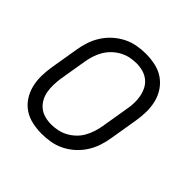

<svg xmlns="http://www.w3.org/2000/svg" viewBox="-145 -655 789 789"><g transform="rotate(45 250.0 -260.0)"><path d="M201 8Q173 8 145.5 2Q118 -4 96 -19Q74 -34 59.5 -56.5Q45 -79 38.5 -105.5Q32 -132 32.5 -160.5Q33 -189 38 -218L58 -338Q62 -363 70 -387.5Q78 -412 92.5 -435Q107 -458 127.5 -476.5Q148 -495 172 -507Q196 -519 221.5 -523.5Q247 -528 272 -528Q300 -528 327.5 -522Q355 -516 377 -501Q399 -486 414 -463.5Q429 -441 435.5 -414.5Q442 -388 441.5 -359.5Q441 -331 436 -302L416 -182Q412 -157 404 -132.5Q396 -108 381.5 -85Q367 -62 346.5 -43.5Q326 -25 302 -13Q278 -1 252 3.5Q226 8 201 8ZM201 -47Q220 -47 239 -51Q258 -55 275.5 -64.5Q293 -74 307.5 -88Q322 -102 331.5 -119Q341 -136 347 -154.5Q353 -173 356 -191L376 -311Q380 -331 380.5 -350.5Q381 -370 377.5 -388.5Q374 -407 365.5 -423.5Q357 -440 342.5 -451.5Q328 -463 309.5 -468Q291 -473 272 -473Q253 -473 234.5 -469Q216 -465 198.5 -455.5Q181 -446 166.5 -432Q152 -418 142 -401Q132 -384 126 -365.5Q120 -347 117 -329L97 -209Q94 -189 93.5 -169.5Q93 -150 96 -131.5Q99 -113 108 -96.5Q117 -80 131 -68.5Q145 -57 163.5 -52Q182 -47 201 -47Z"/></g></svg>

Font: Iosevka Light Oblique
Style: Regular
Weight: 300
Italic angle: -9°
Monospace: yes
Designer: Belleve Invis
Foundry: Belleve Invis
Version: Version 32.5.0; ttfautohint (v1.8.4)